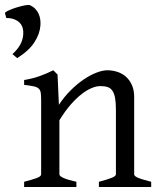

<svg xmlns="http://www.w3.org/2000/svg" viewBox="-70 -751 642 771"><path d="M92.3 -648.4Q89.8 -614.7 68.1 -581.1Q46.4 -547.4 -1 -517.6L-20 -533.7Q0.5 -552.2 11.2 -571.8Q22 -591.3 23.4 -613.8Q24.4 -627 21 -638.7Q17.6 -650.4 9.3 -659.2Q1 -668 -12.5 -673.3Q-25.9 -678.7 -44.9 -678.7L-50.3 -699.2Q-46.4 -704.1 -33.4 -710Q-20.5 -715.8 -4.6 -720.7Q11.2 -725.6 26.1 -728.8Q41 -731.9 48.8 -731Q62 -725.1 70.8 -716.3Q79.6 -707.5 84.7 -696.5Q89.8 -685.5 91.6 -673.1Q93.3 -660.6 92.3 -648.4ZM327.1 0V-21Q362.3 -30.3 378.9 -37.1Q395.5 -43.9 395.5 -50.8V-309.1Q395.5 -338.9 392.1 -357.4Q388.7 -376 381.3 -386.7Q374 -397.5 362.1 -401.4Q350.1 -405.3 333 -405.3Q317.9 -405.3 299.3 -397.9Q280.8 -390.6 259.5 -374.5Q238.3 -358.4 215.1 -332.3Q191.9 -306.2 168.5 -268.1V-50.8Q168.5 -43.5 186.8 -35.6Q205.1 -27.8 236.8 -21V0H26.9V-21Q59.1 -29.3 77.1 -35.9Q95.2 -42.5 95.2 -50.8V-347.2Q95.2 -366.2 93.8 -377.4Q92.3 -388.7 85.7 -395Q79.1 -401.4 65.4 -404.3Q51.8 -407.2 26.9 -410.2V-429.7Q60.1 -435.1 88.4 -445.1Q116.7 -455.1 144 -468.8L161.1 -451.7L166.5 -330.1Q188 -362.8 213.9 -388.4Q239.7 -414.1 266.1 -431.9Q292.5 -449.7 317.1 -459.2Q341.8 -468.8 360.8 -468.8Q381.8 -468.8 401.4 -462.4Q420.9 -456.1 435.8 -442.9Q450.7 -429.7 459.7 -409.4Q468.8 -389.2 468.8 -361.8V-50.8Q468.8 -43.9 483.6 -37.4Q498.5 -30.8 537.1 -21V0Z"/></svg>

Font: Gentium Plus
Style: Regular
Weight: 400
Designer: J. Victor Gaultney, Annie Olsen, Iska Routamaa
Foundry: SIL International
Version: Version 1.510